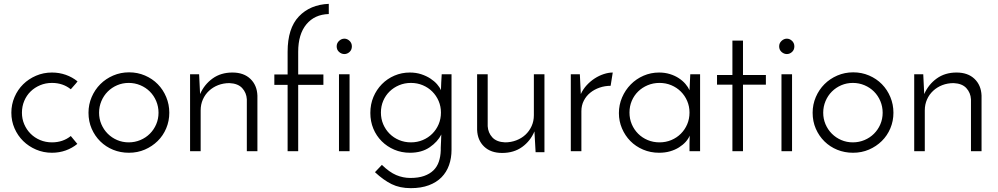

<svg xmlns="http://www.w3.org/2000/svg" viewBox="-20 -786 5186 998"><path d="M348 -79 382 -38Q355 -16 321.5 -4Q288 8 250 8Q206 8 167.5 -8.5Q129 -25 100.5 -53Q72 -81 55.5 -119Q39 -157 39 -200Q39 -243 55.5 -281.5Q72 -320 100.5 -348Q129 -376 167.5 -392.5Q206 -409 250 -409Q288 -409 322 -397Q356 -385 383 -363Q375 -352 366 -342.5Q357 -333 348 -322Q307 -355 250 -355Q217 -355 188.5 -343Q160 -331 139 -310.5Q118 -290 106 -261.5Q94 -233 94 -200Q94 -168 106 -140Q118 -112 139 -91Q160 -70 188.5 -58Q217 -46 250 -46Q307 -46 348 -79Z M440 -200Q440 -243 456.5 -281.5Q473 -320 501.5 -348.5Q530 -377 568.5 -393.5Q607 -410 651 -410Q695 -410 733.5 -393.5Q772 -377 800 -348.5Q828 -320 844 -281.5Q860 -243 860 -200Q860 -157 844 -119Q828 -81 799.5 -53Q771 -25 733 -8.5Q695 8 650 8Q606 8 568 -7.5Q530 -23 501.5 -51Q473 -79 456.5 -117Q440 -155 440 -200ZM495 -200Q495 -168 507 -140Q519 -112 540 -91Q561 -70 589 -58Q617 -46 649 -46Q681 -46 709.5 -58Q738 -70 759 -91Q780 -112 792 -140Q804 -168 804 -200Q804 -232 792 -260.5Q780 -289 759 -310Q738 -331 709.5 -343Q681 -355 649 -355Q617 -355 589 -343Q561 -331 540 -310Q519 -289 507 -260.5Q495 -232 495 -200Z M968 -400H1015L1020 -297Q1042 -347 1085 -378Q1128 -409 1188 -409Q1247 -409 1281.5 -376Q1316 -343 1318 -289V0H1263V-270Q1261 -304 1239 -328Q1217 -352 1173 -354Q1141 -354 1114 -343.5Q1087 -333 1066.5 -314Q1046 -295 1034.5 -269Q1023 -243 1023 -212V0H968Z M1406 -345V-399H1475V-517Q1475 -639 1533.5 -700.5Q1592 -762 1689 -766V-713Q1615 -711 1572.5 -659.5Q1530 -608 1530 -517V-399H1661V-345H1530V0H1475V-345Z M1730 -545Q1730 -562 1742.5 -573.5Q1755 -585 1770 -585Q1785 -585 1797 -573.5Q1809 -562 1809 -545Q1809 -527 1797 -516Q1785 -505 1770 -505Q1755 -505 1742.5 -516Q1730 -527 1730 -545ZM1797 0H1742V-400H1797Z M1905 -199Q1905 -244 1921 -282Q1937 -320 1965 -348.5Q1993 -377 2030.5 -393Q2068 -409 2110 -409Q2143 -409 2170 -400Q2197 -391 2217.5 -377.5Q2238 -364 2252 -348Q2266 -332 2272 -317Q2272 -337 2273.5 -358Q2275 -379 2276 -400H2327V-7Q2327 36 2314 72.5Q2301 109 2275 135.5Q2249 162 2209 177Q2169 192 2115 192Q2058 192 2015.5 171Q1973 150 1929 109L1965 71Q2004 109 2039.5 124Q2075 139 2113 139Q2155 139 2184.5 128.5Q2214 118 2233 99.5Q2252 81 2261 54.5Q2270 28 2271 -4Q2271 -12 2271 -18Q2271 -24 2272 -41Q2272 -44 2272.5 -50.5Q2273 -57 2273 -64.5Q2273 -72 2273.5 -78.5Q2274 -85 2274 -87Q2255 -49 2213.5 -20.5Q2172 8 2111 8Q2067 8 2029.5 -8Q1992 -24 1964 -52Q1936 -80 1920.5 -117.5Q1905 -155 1905 -199ZM1960 -201Q1960 -168 1972 -140Q1984 -112 2005 -91Q2026 -70 2054.5 -58Q2083 -46 2116 -46Q2149 -46 2177.5 -58Q2206 -70 2227 -91Q2248 -112 2260 -140Q2272 -168 2272 -201Q2272 -233 2260 -261Q2248 -289 2227 -310Q2206 -331 2177.5 -343Q2149 -355 2116 -355Q2083 -355 2054.5 -343Q2026 -331 2005 -310.5Q1984 -290 1972 -262Q1960 -234 1960 -201Z M2810 5H2764L2758 -103Q2737 -53 2694 -22Q2651 9 2590 9Q2531 9 2496.5 -24Q2462 -57 2460 -111V-400H2515V-130Q2517 -96 2539 -72Q2561 -48 2605 -46Q2636 -46 2663.5 -56.5Q2691 -67 2711 -85.5Q2731 -104 2743 -130Q2755 -156 2755 -187V-400H2810Z M3154 -340Q3124 -340 3096.5 -330.5Q3069 -321 3048 -304Q3027 -287 3014.5 -262.5Q3002 -238 3002 -208V0H2947V-400H2994L2999 -297Q3011 -323 3030 -343.5Q3049 -364 3071.5 -378.5Q3094 -393 3118.5 -401Q3143 -409 3165 -409Z M3197 -198Q3197 -241 3213.5 -279.5Q3230 -318 3258.5 -347Q3287 -376 3325 -392.5Q3363 -409 3406 -409Q3436 -409 3462 -401Q3488 -393 3508.5 -379.5Q3529 -366 3543 -349.5Q3557 -333 3564 -317L3568 -400H3619V0H3564V-41Q3564 -52 3564.5 -62Q3565 -72 3565 -81Q3558 -64 3544 -48.5Q3530 -33 3509.5 -20Q3489 -7 3463 0.5Q3437 8 3406 8Q3361 8 3322.5 -8.5Q3284 -25 3256.5 -53Q3229 -81 3213 -118.5Q3197 -156 3197 -198ZM3252 -201Q3252 -168 3264 -140Q3276 -112 3297 -91Q3318 -70 3346.5 -58Q3375 -46 3408 -46Q3441 -46 3469.5 -58Q3498 -70 3519 -91Q3540 -112 3552 -140Q3564 -168 3564 -201Q3564 -233 3552 -261Q3540 -289 3519 -310Q3498 -331 3469.5 -343Q3441 -355 3408 -355Q3375 -355 3346.5 -343Q3318 -331 3297 -310.5Q3276 -290 3264 -262Q3252 -234 3252 -201Z M3787 -575H3842V-396H3961V-346H3842V0H3787V-346H3707V-396H3787Z M4030 -545Q4030 -562 4042.5 -573.5Q4055 -585 4070 -585Q4085 -585 4097 -573.5Q4109 -562 4109 -545Q4109 -527 4097 -516Q4085 -505 4070 -505Q4055 -505 4042.5 -516Q4030 -527 4030 -545ZM4097 0H4042V-400H4097Z M4204 -200Q4204 -243 4220.5 -281.5Q4237 -320 4265.5 -348.5Q4294 -377 4332.5 -393.5Q4371 -410 4415 -410Q4459 -410 4497.5 -393.5Q4536 -377 4564 -348.5Q4592 -320 4608 -281.5Q4624 -243 4624 -200Q4624 -157 4608 -119Q4592 -81 4563.5 -53Q4535 -25 4497 -8.5Q4459 8 4414 8Q4370 8 4332 -7.5Q4294 -23 4265.5 -51Q4237 -79 4220.5 -117Q4204 -155 4204 -200ZM4259 -200Q4259 -168 4271 -140Q4283 -112 4304 -91Q4325 -70 4353 -58Q4381 -46 4413 -46Q4445 -46 4473.5 -58Q4502 -70 4523 -91Q4544 -112 4556 -140Q4568 -168 4568 -200Q4568 -232 4556 -260.5Q4544 -289 4523 -310Q4502 -331 4473.5 -343Q4445 -355 4413 -355Q4381 -355 4353 -343Q4325 -331 4304 -310Q4283 -289 4271 -260.5Q4259 -232 4259 -200Z M4732 -400H4779L4784 -297Q4806 -347 4849 -378Q4892 -409 4952 -409Q5011 -409 5045.5 -376Q5080 -343 5082 -289V0H5027V-270Q5025 -304 5003 -328Q4981 -352 4937 -354Q4905 -354 4878 -343.5Q4851 -333 4830.5 -314Q4810 -295 4798.5 -269Q4787 -243 4787 -212V0H4732Z"/></svg>

Font: Josefin Sans
Style: Regular
Weight: 400
Designer: Santiago Orozco
Foundry: Typemade
Version: Version 1.0